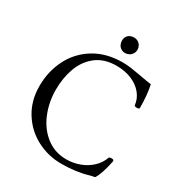

<svg xmlns="http://www.w3.org/2000/svg" viewBox="-195 -970 1047 1117"><g transform="rotate(30 328.0 -411.0)"><path d="M44.4 -315.9Q44.4 -413.6 85.7 -495.8Q127 -578.1 206.8 -627.2Q286.6 -676.3 396.5 -676.3Q425.3 -676.3 452.9 -672.4Q480.5 -668.5 523.9 -660.6Q574.7 -650.9 600.6 -647.9Q614.7 -581.5 614.7 -496.1Q614.7 -491.2 606.7 -489.3Q598.6 -487.3 590.1 -489Q581.5 -490.7 581.1 -495.1Q576.7 -536.6 549.6 -570.1Q522.5 -603.5 477.3 -622.6Q432.1 -641.6 375.5 -641.6Q293.5 -641.6 240.2 -600.3Q187 -559.1 162.4 -491.9Q137.7 -424.8 137.7 -345.2Q137.7 -260.3 168.5 -186.5Q199.2 -112.8 257.1 -68.1Q314.9 -23.4 392.6 -23.4Q437.5 -23.4 479.7 -38.8Q522 -54.2 554.4 -83.7Q586.9 -113.3 601.6 -154.8Q602.5 -158.2 608.9 -159.7Q615.2 -161.1 622.3 -160.4Q629.4 -159.7 631.3 -157.7Q634.3 -154.8 634.3 -149.4Q625 -103 614 -70.1Q603 -37.1 590.3 -17.6Q571.3 -14.6 552.7 -9.3Q517.1 1.5 472.7 7.3Q428.2 13.2 380.4 13.2Q291 13.2 214.1 -27.3Q137.2 -67.9 90.8 -142.8Q44.4 -217.8 44.4 -315.9ZM328.1 -783.2Q328.1 -799.8 335.2 -811.5Q342.3 -823.2 354.2 -829.1Q366.2 -835 379.9 -835Q395.5 -835 407.7 -827.9Q419.9 -820.8 426.5 -808.8Q433.1 -796.9 433.1 -783.2Q433.1 -767.6 425.5 -755.4Q418 -743.2 405.8 -736.6Q393.6 -730 379.9 -730Q363.8 -730 352.1 -737.5Q340.3 -745.1 334.2 -757.3Q328.1 -769.5 328.1 -783.2Z"/></g></svg>

Font: Junicode Two Beta VF
Style: Regular
Weight: 400
Designer: Peter S. Baker
Foundry: Briery Creek Software
Version: Version 1.031 beta; ttfautohint (v1.8.1.43-b0c9)